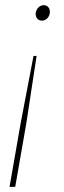

<svg xmlns="http://www.w3.org/2000/svg" viewBox="-20 -544 249 745"><path d="M122 -327H110L60 -65L17 181H39L82 -65ZM152 -524C136 -525 122 -512 119 -496C116 -479 125 -465 141 -464C157 -463 170 -475 173 -492C176 -508 168 -522 152 -524Z"/></svg>

Font: Fixel Display Thin
Style: Italic
Weight: 100
Italic angle: -10°
Designer: AlfaBravo + MacPaw
Foundry: Kyrylo Tkachov, Marchela Mozhyna, Serhii Makarenko, Maria Weinstein, Zakhar Kryvoshyya
Version: Version 1.210;Glyphs 3.2 (3217)